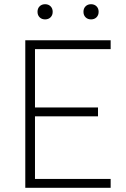

<svg xmlns="http://www.w3.org/2000/svg" viewBox="-20 -891 600 911"><path d="M100 -700H505V-658H146V-381H445V-339H146V-42H505V0H100ZM194 -799Q178 -799 168 -809Q158 -819 158 -835Q158 -851 168 -861Q178 -871 194 -871Q210 -871 220 -861Q230 -851 230 -835Q230 -819 220 -809Q210 -799 194 -799ZM412 -799Q396 -799 386 -809Q376 -819 376 -835Q376 -851 386 -861Q396 -871 412 -871Q428 -871 438 -861Q448 -851 448 -835Q448 -819 438 -809Q428 -799 412 -799Z"/></svg>

Font: PT Root UI Light
Style: Regular
Weight: 300
Designer: Vitaly Kuzmin
Foundry: ParaType Ltd.
Version: Version 2.000G